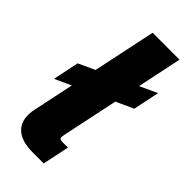

<svg xmlns="http://www.w3.org/2000/svg" viewBox="-239 -781 830 830"><g transform="rotate(45 176.0 -366.0)"><path d="M155.3 0Q80.6 0 48.3 -36.1Q16.1 -72.3 30.8 -139.2L155.8 -732.4H320.3L197.8 -149.4Q194.3 -133.3 197.5 -127.9Q200.7 -122.6 215.3 -122.6H248L222.2 0ZM-4.9 -290 20 -409.7 356.9 -564.5 332 -444.3Z"/></g></svg>

Font: Schibsted Grotesk ExtraBold
Style: Italic
Weight: 800
Italic angle: -12°
Designer: Bakken & Baeck AS, Henrik Kongsvoll
Foundry: Schibsted ASA
Version: Version 1.100; ttfautohint (v1.8.4.7-5d5b);gftools[0.9.25]